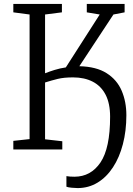

<svg xmlns="http://www.w3.org/2000/svg" viewBox="-20 -763 680 980"><path d="M559 -689 385 -425Q471.5 -423 524.2 -389.5Q577 -356 601 -300Q625 -244 625 -175Q625 -95 607.2 -27Q589.5 41 556.5 91.2Q523.5 141.5 477.8 169.2Q432 197 376 197Q364 197 345.8 195.2Q327.5 193.5 319 190V136Q326 137.5 337 138.2Q348 139 360 139Q443.5 139 492.8 66.2Q542 -6.5 542 -167Q542 -235 519 -279.5Q496 -324 453.5 -346Q411 -368 353 -368Q306 -368 274.5 -360.2Q243 -352.5 210 -342V-52L298 -42V0H48V-44L131 -53V-689L48 -700V-743H296V-700L210 -689V-389Q232.5 -398 259.2 -406.2Q286 -414.5 316 -419L489 -689L423 -700V-743H616V-700Z"/></svg>

Font: Merriweather 7pt Light
Style: Regular
Weight: 300
Designer: Eben Sorkin
Foundry: Eben Sorkin
Version: Version 2.200;gftools[0.9.31]